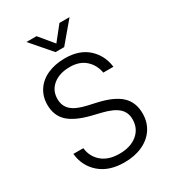

<svg xmlns="http://www.w3.org/2000/svg" viewBox="-217 -1027 1036 1153"><g transform="rotate(-30 301.0 -450.5)"><path d="M542 -191Q542 -131 512 -85.5Q482 -40 427.5 -15Q373 10 302 10Q196 10 132.5 -45Q69 -100 60 -188H129Q136 -126 181 -88Q226 -50 302 -50Q379 -50 425.5 -88.5Q472 -127 472 -191Q472 -240 438 -270Q404 -300 329 -318L271 -332Q166 -358 119 -402.5Q72 -447 72 -521Q72 -577 100.5 -620.5Q129 -664 181.5 -687.5Q234 -711 302 -711Q402 -711 461 -657.5Q520 -604 530 -521H460Q450 -578 409.5 -614.5Q369 -651 302 -651Q230 -651 186 -615.5Q142 -580 142 -521Q142 -472 174.5 -442.5Q207 -413 280 -397L338 -384Q445 -360 493.5 -314Q542 -268 542 -191ZM273 -771 152 -911H222L303 -813L381 -911H451L333 -771Z"/></g></svg>

Font: Goli Light
Style: Regular
Weight: 300
Designer: jaikishan Patel
Foundry: MagicType
Version: Version 1.000